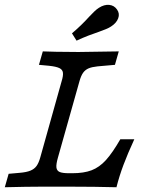

<svg xmlns="http://www.w3.org/2000/svg" viewBox="-21 -787 591 807"><path d="M-0.8 0 15.3 -56.5 60.5 -60.5Q90.3 -62.9 106.9 -69.8Q123.4 -76.6 132.7 -89.5Q141.9 -102.4 148.4 -125.8L237.9 -445.2Q245.2 -468.5 243.5 -481.5Q241.9 -494.4 228.6 -500.8Q215.3 -507.3 185.5 -510.5L142.7 -514.5L158.9 -571Q187.1 -570.2 214.5 -569.4Q260.5 -569.4 306.5 -568.5H310.5Q350 -568.5 478.2 -571L462.1 -514.5L389.5 -508.1Q365.3 -505.6 351.2 -499.6Q337.1 -493.5 328.2 -481Q319.4 -468.5 312.9 -445.2L222.6 -125Q214.5 -96.8 216.1 -83.1Q217.7 -69.4 229.8 -64.1Q241.9 -58.9 269.4 -58.9H282.3Q331.5 -58.9 364.1 -71.4Q396.8 -83.9 424.2 -114.1Q451.6 -144.4 484.7 -201.6H543.5Q515.3 -140.3 498 -94Q480.6 -47.6 468.5 0Q376.6 -2.4 275.8 -2.4H150H152.4Q93.5 -2.4 -0.8 0ZM353.2 -716.1Q364.5 -728.2 375 -738.3Q385.5 -748.4 394.4 -754Q416.9 -768.5 437.9 -766.5Q458.9 -764.5 471 -746.8Q483.1 -729.8 475.8 -710.1Q468.5 -690.3 446 -675.8Q437.9 -670.2 424.2 -664.5Q410.5 -658.9 394.4 -653.2Q375 -646.8 350.8 -637.5Q326.6 -628.2 300.8 -616.1L281.5 -646.8Q303.2 -665.3 321.4 -683.1Q339.5 -700.8 353.2 -716.1Z"/></svg>

Font: Playfair Micro SmCond SmLight
Style: Italic
Weight: 360
Width: 4
Italic angle: -15.6°
Designer: Claus Eggers Sørensen
Foundry: Claus Eggers Sørensen
Version: Version 2.203;Glyphs 3.3 (3326)